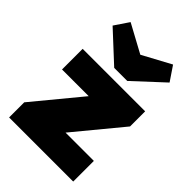

<svg xmlns="http://www.w3.org/2000/svg" viewBox="-220 -840 934 934"><g transform="rotate(45 247.5 -373.0)"><path d="M22 -104 254 -385H469L237 -104ZM22 0V-104L135 -142H463V0ZM39 -347V-489H469V-385L356 -347ZM404 -746 454 -672 303 -532H213L62 -672L112 -746L326 -630H189Z"/></g></svg>

Font: Outfit Thin ExtraBold
Style: Regular
Weight: 800
Version: Version 1.100;gftools[0.9.27]